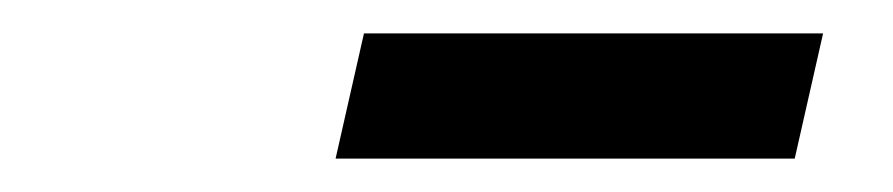

<svg xmlns="http://www.w3.org/2000/svg" viewBox="-20 -681 535 115"><path d="M198 -661H473L456 -586H181Z"/></svg>

Font: Epunda Sans Medium
Style: Italic
Weight: 500
Italic angle: -12.0243°
Designer: Simon Atzbach
Foundry: typofactur
Version: Version 2.204; ttfautohint (v1.8.4.7-5d5b)